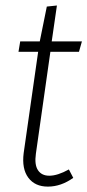

<svg xmlns="http://www.w3.org/2000/svg" viewBox="-20 -674 321 705"><path d="M165 -483.9 111.8 -109.9Q106 -69.3 119.4 -49.1Q132.8 -28.8 161.1 -28.8Q191.4 -28.8 232.9 -51.8L249 -21Q204.1 11.2 155.8 11.2Q108.4 11.2 84 -21.5Q59.6 -54.2 66.9 -111.8L120.1 -483.9H47.9L54.2 -522H126L151.9 -649.9L189 -653.8L169.9 -522H280.8L270 -483.9Z"/></svg>

Font: Fira Sans Compressed ExtraLight
Style: Italic
Weight: 250
Width: 3
Italic angle: -8°
Designer: Carrois Corporate & Edenspiekermann AG
Foundry: Carrois Corporate GbR & Edenspiekermann AG
Version: Version 4.203;PS 004.203;hotconv 1.0.88;makeotf.lib2.5.64775